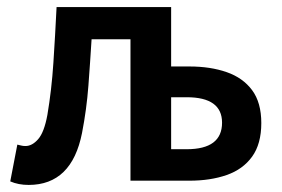

<svg xmlns="http://www.w3.org/2000/svg" viewBox="-20 -511 798 543"><path d="M61 12Q32 12 9 2L29 -102Q34 -101 39.5 -99.5Q45 -98 52 -98Q71 -98 88 -117.5Q105 -137 114 -186Q126 -257 131 -333.5Q136 -410 140 -491H464V-323H516Q575 -323 621 -307Q667 -291 693 -256Q719 -221 719 -163Q719 -104 693 -68Q667 -32 621 -16Q575 0 516 0H349V-400H239Q235 -335 230 -268.5Q225 -202 212 -135Q183 12 61 12ZM464 -89H508Q608 -89 608 -164Q608 -236 508 -236H464Z"/></svg>

Font: Source Sans Pro SemiBold
Style: Regular
Weight: 600
Designer: Paul D. Hunt
Foundry: Adobe Systems Incorporated
Version: Version 2.045;hotconv 1.0.109;makeotfexe 2.5.65596